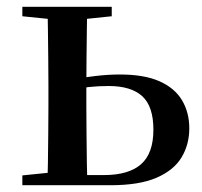

<svg xmlns="http://www.w3.org/2000/svg" viewBox="-20 -547 596 567"><path d="M179 0V-30H287Q360 -30 396.5 -62Q433 -94 433 -164Q433 -233 400 -263Q367 -293 301 -293Q270 -293 242.5 -290Q215 -287 187 -281V-312Q224 -318 261.5 -322.5Q299 -327 334 -327Q406 -327 451 -307Q496 -287 517.5 -251Q539 -215 539 -168Q539 -120 516 -82Q493 -44 442 -22Q391 0 306 0ZM120 0Q121 -25 121.5 -66.5Q122 -108 122.5 -153Q123 -198 123 -232V-296Q123 -330 122.5 -374.5Q122 -419 121.5 -461Q121 -503 120 -527H238Q237 -503 236.5 -461Q236 -419 235.5 -374.5Q235 -330 235 -295V-232Q235 -198 235.5 -153Q236 -108 236.5 -66.5Q237 -25 238 0ZM46 -499V-527H310V-499L204 -488H154ZM46 0V-29L154 -40H181V0Z"/></svg>

Font: Noto Serif TC SemiBold
Style: Regular
Weight: 600
Version: Version 2.002-H1;hotconv 1.1.0;makeotfexe 2.6.0